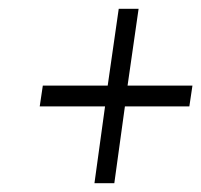

<svg xmlns="http://www.w3.org/2000/svg" viewBox="-20 -495 456 435"><path d="M294 -475 269 -301H416L409 -254H263L239 -80H194L218 -254H70L77 -301H224L249 -475Z"/></svg>

Font: ArsenalItalic
Style: Italic
Weight: 400
Italic angle: -9°
Designer: Andrij Shevchenko
Foundry: Stairsfor.com
Version: Version 1.000